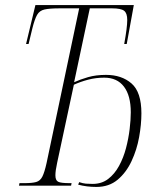

<svg xmlns="http://www.w3.org/2000/svg" viewBox="-20 -734 637 759"><path d="M361 5Q323 5 289 -4L293 -14Q308 -9 319.5 -8Q331 -7 346 -7Q382 -7 407.5 -26.5Q433 -46 450.5 -78Q468 -110 478 -148Q488 -186 492.5 -223.5Q497 -261 497 -290Q497 -356 470 -391.5Q443 -427 392 -427Q359 -427 328.5 -419Q298 -411 272 -399L206 -91Q199 -59 199 -41Q199 -21 210 -15.5Q221 -10 255 -10H263L261 0H55L57 -10H77Q107 -10 123 -14.5Q139 -19 147.5 -36Q156 -53 164 -89L293 -701H216Q176 -701 156 -696.5Q136 -692 126.5 -675Q117 -658 108 -622L93 -560H83L120 -714H509L481 -560H471Q477 -593 480 -616.5Q483 -640 483 -655Q483 -682 470.5 -691.5Q458 -701 423 -701H335L273 -409Q297 -420 328 -429Q359 -438 399 -438Q461 -438 500 -404Q539 -370 539 -286Q539 -242 530 -192Q521 -142 500 -97Q479 -52 445 -23.5Q411 5 361 5Z"/></svg>

Font: Noto Serif Display Condensed ExtraLight
Style: Italic
Weight: 200
Width: 3
Italic angle: -12°
Designer: Monotype Design Team
Foundry: Monotype Imaging Inc.
Version: Version 2.009